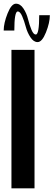

<svg xmlns="http://www.w3.org/2000/svg" viewBox="-20 -1020 290 1040"><path d="M167 -750V0H42V-750ZM76.2 -958Q57.6 -958 57.6 -854.5H0Q0 -894.5 21 -947.3Q42 -1000 66.4 -1000Q89.8 -1000 106.9 -974.1Q124 -948.2 131.8 -916.5Q139.6 -884.8 150.4 -858.9Q161.1 -833 173.8 -833Q192.4 -833 192.4 -937.5H250Q250 -897.5 229 -844.7Q208 -792 183.6 -792Q162.1 -792 145 -817.9Q127.9 -843.8 119.6 -875Q111.3 -906.2 100.1 -932.1Q88.9 -958 76.2 -958Z"/></svg>

Font: okolaks
Style: Bold
Weight: 600
Width: 8
Version: Version 000.6.0